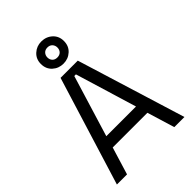

<svg xmlns="http://www.w3.org/2000/svg" viewBox="-268 -1053 1166 1166"><g transform="rotate(-45 315.0 -469.5)"><path d="M25 0 241 -700H389L605 0H518L464 -177H166L112 0ZM187 -253H442L322 -649H308ZM315 -748Q274 -748 245 -774.5Q216 -801 216 -844Q216 -886 245 -912.5Q274 -939 314 -939Q356 -939 385 -912.5Q414 -886 414 -844Q414 -801 385 -774.5Q356 -748 315 -748ZM315 -801Q335 -801 346.5 -813Q358 -825 358 -844Q358 -862 346.5 -874.5Q335 -887 315 -887Q295 -887 283.5 -874.5Q272 -862 272 -844Q272 -825 283.5 -813Q295 -801 315 -801Z"/></g></svg>

Font: Space Grotesk
Style: Regular
Weight: 400
Designer: Florian Karsten
Foundry: Florian Karsten
Version: Version 2.000